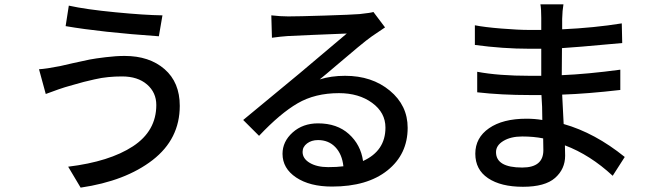

<svg xmlns="http://www.w3.org/2000/svg" viewBox="-20 -817 3040 887"><path d="M702.1 -332Q702.1 -389.6 659.2 -426.8Q616.2 -463.9 543.9 -463.9Q511.7 -463.9 480.5 -460.9Q449.2 -458 416 -450.2Q382.8 -442.4 366.7 -438.5Q350.6 -434.6 315.9 -424.3Q281.2 -414.1 280.3 -414.1Q265.6 -410.2 191.4 -382.8L160.2 -497.1Q193.4 -499 257.8 -511.7Q261.7 -512.7 315.4 -524.9Q369.1 -537.1 394.5 -542Q419.9 -546.9 467.8 -552.7Q515.6 -558.6 555.7 -558.6Q669.9 -558.6 740.2 -497.6Q810.5 -436.5 810.5 -328.1Q810.5 -174.8 685.1 -77.6Q559.6 19.5 352.5 49.8L294.9 -46.9Q486.3 -70.3 594.2 -141.1Q702.1 -211.9 702.1 -332ZM283.2 -696.3 297.9 -791Q377 -773.4 513.2 -760.3Q649.4 -747.1 730.5 -746.1L713.9 -649.4Q447.3 -668 283.2 -696.3Z M1496.1 -44.9Q1536.1 -44.9 1566.4 -48.8Q1560.5 -104.5 1529.3 -137.2Q1498 -169.9 1449.2 -169.9Q1418.9 -169.9 1398.4 -154.3Q1377.9 -138.7 1377.9 -115.2Q1377.9 -84 1411.1 -64.5Q1444.3 -44.9 1496.1 -44.9ZM1705.1 -761.7 1758.8 -690.4Q1721.7 -666 1698.2 -649.4Q1675.8 -633.8 1632.8 -598.1Q1589.8 -562.5 1535.6 -516.1Q1481.4 -469.7 1457 -450.2Q1509.8 -466.8 1574.2 -466.8Q1698.2 -466.8 1780.8 -398.4Q1863.3 -330.1 1863.3 -226.6Q1863.3 -104.5 1770 -29.8Q1676.8 44.9 1513.7 44.9Q1411.1 44.9 1348.1 2.9Q1285.2 -39.1 1285.2 -106.4Q1285.2 -163.1 1332 -205.1Q1378.9 -247.1 1449.2 -247.1Q1537.1 -247.1 1591.8 -197.8Q1646.5 -148.4 1657.2 -73.2Q1760.7 -120.1 1760.7 -227.5Q1760.7 -296.9 1699.2 -341.8Q1637.7 -386.7 1545.9 -386.7Q1435.5 -386.7 1355 -339.8Q1274.4 -293 1176.8 -189.5L1103.5 -262.7Q1218.8 -357.4 1363.3 -477.5Q1540 -626 1582 -662.1Q1382.8 -654.3 1308.6 -650.4Q1278.3 -648.4 1236.3 -642.6L1233.4 -746.1Q1275.4 -741.2 1311.5 -741.2Q1357.4 -741.2 1481 -745.1Q1604.5 -749 1641.6 -752Q1695.3 -757.8 1705.1 -761.7Z M2173.8 -609.4V-700.2Q2217.8 -691.4 2296.4 -685.1Q2375 -678.7 2424.8 -678.7H2480.5V-734.4Q2480.5 -776.4 2476.6 -796.9H2583Q2578.1 -768.6 2577.1 -729.5V-681.6Q2725.6 -688.5 2852.5 -709L2854.5 -618.2Q2620.1 -596.7 2576.2 -594.7L2575.2 -469.7Q2693.4 -474.6 2845.7 -495.1V-401.4Q2693.4 -383.8 2577.1 -379.9Q2579.1 -327.1 2584 -244.1Q2728.5 -203.1 2866.2 -91.8L2810.5 -4.9Q2706.1 -101.6 2589.8 -145.5Q2590.8 -128.9 2590.8 -97.7Q2590.8 -36.1 2544.4 4.9Q2498 45.9 2396 45.9Q2293.9 45.9 2234.9 6.3Q2175.8 -33.2 2175.8 -106.9Q2175.8 -180.7 2239.3 -224.6Q2302.7 -268.6 2412.1 -268.6Q2450.2 -268.6 2485.4 -262.7Q2485.4 -327.1 2481.4 -377.9H2427.7Q2295.9 -377.9 2184.6 -390.6V-485.4Q2283.2 -466.8 2428.7 -466.8H2480.5V-591.8H2425.8Q2303.7 -591.8 2173.8 -609.4ZM2271.5 -114.3Q2271.5 -43 2392.6 -43Q2490.2 -43 2490.2 -123Q2490.2 -156.2 2489.3 -177.7Q2445.3 -186.5 2392.6 -186.5Q2339.8 -186.5 2305.7 -166Q2271.5 -145.5 2271.5 -114.3Z"/></svg>

Font: GenEi Gothic M SemiBold
Style: Regular
Weight: 500
Designer: o_tamon (Modified); [Source Han Sans]
Ryoko NISHIZUKA  (kana & ideographs); Paul D. Hunt (Latin, Greek & Cyrillic); Wenl
Version: Version 1.1a;Original Version 1.004